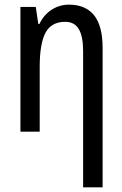

<svg xmlns="http://www.w3.org/2000/svg" viewBox="-20 -567 527 827"><path d="M277 -547Q348 -547 385 -501.5Q422 -456 422 -360V240H338V-347Q338 -410 319.5 -441.5Q301 -473 261 -473Q201 -473 176 -426Q151 -379 151 -279V0H68V-537H134L145 -464H150Q169 -504 203 -525.5Q237 -547 277 -547Z"/></svg>

Font: Avrile Sans Condensed
Style: Regular
Weight: 400
Width: 3
Designer: Monotype Design Team
Foundry: Monotype Imaging Inc.
Version: Version 2.001;September 10, 2019;FontCreator 11.5.0.2425 64-